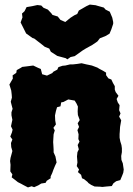

<svg xmlns="http://www.w3.org/2000/svg" viewBox="-20 -799 580 838"><path d="M71 -503 77 -507 94 -509 125 -513 146 -503 158 -498 164 -475 185 -469 208 -480 213 -486 230 -495 235 -506 253 -512 265 -513 286 -518H299L317 -520L336 -523L357 -518L367 -516L381 -513L405 -504L413 -499L430 -490L443 -482V-471L453 -457L466 -452L473 -437L481 -423V-408L485 -397L497 -381L489 -367L494 -352L502 -340L500 -318L506 -304L500 -290L509 -274L504 -245L503 -227L502 -214V-198L505 -182L510 -166L512 -152V-135L509 -118L510 -101L516 -86L520 -59L518 -45L513 -32L505 -13L487 -8L475 1L468 13L445 15L426 17L419 16L393 15L378 8L366 0L362 -5L347 -17L338 -21L334 -36L320 -48L325 -59L315 -74L318 -90L316 -116L318 -135L324 -147L319 -166L327 -181L322 -192L323 -213L318 -231L325 -245L319 -261L328 -275L320 -297L319 -313L320 -334L314 -347L306 -360L278 -365L257 -354L247 -352L244 -335L229 -331L224 -314L220 -295L221 -273L224 -256L213 -241L219 -230L214 -213L213 -197L212 -179L213 -164L214 -146V-134L222 -116L227 -90L220 -75L213 -58L208 -44L201 -29V-21L184 -10L179 -1L160 2L147 10L129 18L118 14L102 19L81 8L72 3L58 -4L48 -12L31 -25L34 -38L25 -51L26 -80L24 -96L26 -110L32 -132L34 -140L29 -157L28 -175L34 -190L25 -203L32 -221L35 -233L28 -248L32 -267L34 -276L30 -296V-309L35 -324L30 -343L27 -355L32 -373L31 -387L29 -404L21 -430L29 -444L36 -456L35 -470L51 -481L53 -493ZM274 -540 267 -545 230 -555 202 -573 195 -587 175 -595 164 -604 129 -631 122 -633 94 -653 85 -671 70 -701 78 -723 76 -740 87 -750 96 -768 120 -772 143 -777 160 -775 170 -765 189 -757 204 -741 209 -734 232 -727 244 -712 265 -703 287 -721 304 -732 317 -738 324 -753 357 -772 372 -779 399 -776 401 -775 433 -766 441 -757 459 -748 470 -722 474 -703V-695L466 -671L458 -652L441 -642L416 -632L405 -618L383 -603L354 -587L341 -579L306 -554L288 -550Z"/></svg>

Font: Winky Rough ExtraBold
Style: Regular
Weight: 800
Designer: Simon Atzbach
Foundry: typofactur
Version: Version 1.206; ttfautohint (v1.8.4.7-5d5b)